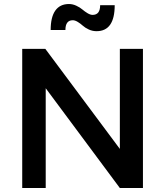

<svg xmlns="http://www.w3.org/2000/svg" viewBox="-20 -946 832 966"><path d="M91.8 0V-700.2H208L583 -196.8V-700.2H699.2V0H583L210 -502V0ZM234.9 -794.9Q234.9 -859.9 258.3 -892.8Q281.7 -925.8 327.1 -925.8Q345.7 -925.8 364 -917.2Q382.3 -908.7 394.3 -898.4Q406.2 -888.2 420.4 -879.6Q434.6 -871.1 445.8 -871.1Q483.9 -871.1 483.9 -919.9H557.1Q557.1 -789.1 465.8 -789.1Q445.3 -789.1 426.8 -797.6Q408.2 -806.2 396.7 -816.7Q385.3 -827.1 371.3 -835.7Q357.4 -844.2 346.2 -844.2Q309.1 -844.2 309.1 -794.9Z"/></svg>

Font: Trueno
Style: Rg
Weight: 400
Designer: Julieta Ulanovsky
Foundry: Julieta Ulanovsky
Version: Version 3.001b